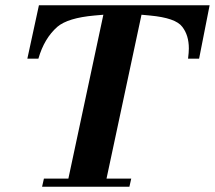

<svg xmlns="http://www.w3.org/2000/svg" viewBox="-20 -710 817 730"><path d="M777 -690 737 -487H695Q698 -511 698 -526Q698 -576 673 -608Q648 -642 550 -651L518 -654L385 -31H479L472 0H140L147 -31H240L373 -654L339 -651Q238 -642 198 -608Q148 -564 126 -487H84L128 -690Z"/></svg>

Font: GFS Didot
Style: Bold Italic
Weight: 700
Italic angle: -12°
Designer: Designed by Takis Katsoulidis and George D. Matthiopoulos.
Foundry: Designed by Takis Katsoulidis and George D. Matthiopoulos.
Version: Version 1.0